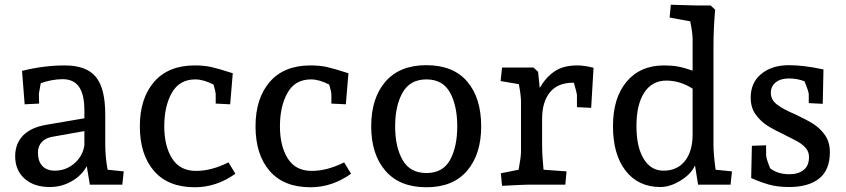

<svg xmlns="http://www.w3.org/2000/svg" viewBox="-20 -779 3569 810"><path d="M44 -120Q44 -173 77.5 -207.5Q111 -242 178 -253L336 -280V-313Q336 -380 313.5 -412.5Q291 -445 244 -445Q223 -445 198 -440.5Q173 -436 152 -428L144 -384L145 -342L84 -339L73 -480Q165 -503 253 -503Q344 -503 384 -455Q424 -407 424 -296V-170Q424 -117 434 -63L502 -56L496 0H359L346 -78Q326 -40 283.5 -15Q241 10 190 10Q123 10 83.5 -25.5Q44 -61 44 -120ZM211 -59Q258 -59 293.5 -89.5Q329 -120 336 -166V-226L201 -202Q172 -197 156 -179.5Q140 -162 140 -136Q140 -99 158.5 -79Q177 -59 211 -59Z M570 -246Q570 -364 630 -433.5Q690 -503 802 -503Q842 -503 872.5 -496Q903 -489 962 -470L951 -339L890 -342V-380Q890 -391 881 -422Q839 -444 804 -444Q737 -444 705 -387.5Q673 -331 673 -246Q673 -163 706 -110.5Q739 -58 807 -58Q872 -58 944 -94L973 -46Q893 11 802 11Q689 11 629.5 -58Q570 -127 570 -246Z M1058 -246Q1058 -364 1118 -433.5Q1178 -503 1290 -503Q1330 -503 1360.5 -496Q1391 -489 1450 -470L1439 -339L1378 -342V-380Q1378 -391 1369 -422Q1327 -444 1292 -444Q1225 -444 1193 -387.5Q1161 -331 1161 -246Q1161 -163 1194 -110.5Q1227 -58 1295 -58Q1360 -58 1432 -94L1461 -46Q1381 11 1290 11Q1177 11 1117.5 -58Q1058 -127 1058 -246Z M1546 -246Q1546 -365 1606 -434.5Q1666 -504 1779 -504Q1892 -504 1951 -435Q2010 -366 2010 -246Q2010 -128 1950.5 -58.5Q1891 11 1779 11Q1666 11 1606 -58.5Q1546 -128 1546 -246ZM1909 -246Q1909 -333 1878.5 -388.5Q1848 -444 1779 -444Q1710 -444 1678.5 -388.5Q1647 -333 1647 -246Q1647 -159 1678.5 -104Q1710 -49 1779 -49Q1848 -49 1878.5 -104Q1909 -159 1909 -246Z M2093 -48 2168 -63Q2178 -117 2178 -140V-350Q2178 -375 2169 -424L2092 -437L2098 -494H2231L2250 -476L2257 -408Q2282 -452 2319 -477.5Q2356 -503 2415 -503Q2446 -503 2484 -493L2474 -324L2414 -327V-379Q2414 -385 2401 -430H2397Q2333 -430 2300 -389.5Q2267 -349 2267 -277V-170Q2267 -123 2273 -63L2370 -56L2365 0H2210Q2191 0 2098 5Z M2566 -247Q2566 -366 2623.5 -434.5Q2681 -503 2781 -503Q2813 -503 2839 -498.5Q2865 -494 2902 -481V-612Q2902 -639 2892 -689L2805 -705L2810 -759L2916 -756H2978L2997 -738Q2990 -658 2990 -582V-169Q2990 -128 2999 -63L3068 -56L3062 0H2925L2912 -81Q2896 -45 2851.5 -17.5Q2807 10 2766 10Q2673 10 2619.5 -58.5Q2566 -127 2566 -247ZM2779 -59Q2836 -59 2868.5 -98.5Q2901 -138 2902 -209V-405Q2849 -439 2791 -439Q2731 -439 2698 -388.5Q2665 -338 2665 -247Q2665 -159 2695.5 -109Q2726 -59 2779 -59Z M3149 -28 3152 -164 3212 -166V-125Q3212 -111 3229 -69Q3261 -44 3310 -44Q3348 -44 3370.5 -62Q3393 -80 3393 -116Q3393 -138 3380 -153.5Q3367 -169 3348 -180Q3329 -191 3292 -209Q3244 -232 3216.5 -249.5Q3189 -267 3168 -296Q3147 -325 3147 -367Q3147 -431 3192 -467.5Q3237 -504 3308 -504Q3371 -504 3454 -486L3451 -341L3392 -344V-381Q3392 -392 3374 -436Q3344 -448 3308 -448Q3273 -448 3252.5 -431.5Q3232 -415 3232 -387Q3232 -358 3258 -338Q3284 -318 3334 -297Q3381 -275 3410 -257Q3439 -239 3460 -209.5Q3481 -180 3481 -137Q3481 -62 3436 -26Q3391 10 3309 10Q3259 10 3221.5 -1Q3184 -12 3149 -28Z"/></svg>

Font: Andada Pro Medium
Style: Regular
Weight: 500
Designer: Carolina Giovagnoli
Foundry: Huerta Tipografica
Version: Version 3.005; ttfautohint (v1.8.4)